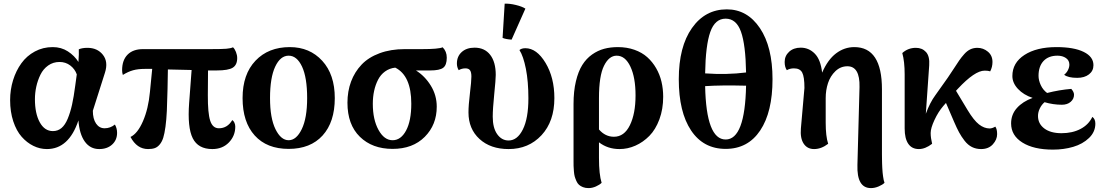

<svg xmlns="http://www.w3.org/2000/svg" viewBox="-20 -783 5904 1028"><path d="M231 15.1Q193.4 15.1 158.7 -2Q124 -19 95.9 -50.8Q67.9 -82.5 51 -133.5Q34.2 -184.6 34.2 -247.1Q34.2 -302.7 50 -353.8Q65.9 -404.8 94.5 -444.3Q123 -483.9 166.5 -507.3Q210 -530.8 262.2 -530.8Q308.1 -530.8 343.5 -507.8Q378.9 -484.9 399.9 -451.2Q403.3 -496.6 401.9 -519Q419.9 -526.9 448.2 -526.9Q501.5 -526.9 531 -489.5Q560.5 -452.1 542 -394L477.1 -189.9Q477.1 -146.5 494.4 -121.3Q511.7 -96.2 540 -96.2Q570.8 -96.2 595.2 -116.2Q606.9 -96.2 606.9 -71.8Q606.9 -33.2 580.3 -9Q553.7 15.1 511.2 15.1Q462.9 15.1 434.1 -24.9Q405.3 -64.9 399.9 -138.2Q348.6 15.1 231 15.1ZM167 -252Q167 -175.3 192.9 -128.2Q218.8 -81.1 263.2 -81.1Q289.6 -81.1 309.1 -97.4Q328.6 -113.8 342.5 -147.2Q356.4 -180.7 365.7 -222.4Q375 -264.2 382.8 -324.2L391.1 -384.8Q380.9 -413.6 356.2 -432.4Q331.5 -451.2 298.8 -451.2Q264.6 -451.2 238 -432.4Q211.4 -413.6 196.5 -383.1Q181.6 -352.5 174.3 -319.1Q167 -285.6 167 -252Z M1116.7 15.1Q1041 15.1 1012 -42.7Q982.9 -100.6 992.7 -231.9L1005.9 -408.2L878.9 -411.1L877 -306.2Q875.5 -236.3 873.3 -189.5Q871.1 -142.6 866 -104.7Q860.8 -66.9 854 -45.4Q847.2 -23.9 835.2 -9.5Q823.2 4.9 808.8 10Q794.4 15.1 772.9 15.1Q712.9 15.1 678.7 -49.8Q716.8 -67.9 745.6 -134.3Q774.4 -200.7 782.7 -290L794.9 -414.1H754.9Q718.8 -414.1 692.4 -406.7Q666 -399.4 637.7 -381.8Q633.8 -393.6 633.8 -407.2Q633.8 -460.9 663.1 -490.5Q692.4 -520 745.6 -520H1107.9Q1168 -520 1191.7 -522Q1215.3 -523.9 1227.5 -529.8Q1236.8 -521.5 1243.4 -504.6Q1250 -487.8 1250 -472.2Q1250 -435.5 1226.3 -420.7Q1202.6 -405.8 1140.6 -405.8H1093.8L1092.8 -273.9Q1092.3 -176.8 1105.5 -136.5Q1118.7 -96.2 1151.9 -96.2Q1197.8 -96.2 1223.6 -140.1Q1230.5 -136.2 1235.1 -126.2Q1239.7 -116.2 1239.7 -105Q1239.7 -55.7 1205.6 -20.3Q1171.4 15.1 1116.7 15.1Z M1278.8 -257.8Q1278.8 -385.3 1347.9 -458Q1417 -530.8 1531.7 -530.8Q1638.2 -530.8 1705.3 -457.5Q1772.5 -384.3 1772.5 -257.8Q1772.5 -129.4 1707.3 -57.6Q1642.1 14.2 1525.4 14.2Q1408.7 14.2 1343.8 -57.6Q1278.8 -129.4 1278.8 -257.8ZM1425.8 -257.8Q1425.8 -150.9 1454.8 -91.6Q1483.9 -32.2 1525.4 -32.2Q1566.9 -32.2 1595.7 -91.6Q1624.5 -150.9 1624.5 -257.8Q1624.5 -367.7 1597.2 -426.3Q1569.8 -484.9 1525.4 -484.9Q1481 -484.9 1453.4 -426Q1425.8 -367.2 1425.8 -257.8Z M2082 14.2Q1973.1 14.2 1906.7 -50.8Q1840.3 -115.7 1840.3 -232.9Q1840.3 -294.4 1859.6 -346.2Q1878.9 -397.9 1916 -437Q1953.1 -476.1 2012.5 -498Q2071.8 -520 2147 -520H2240.2Q2328.6 -520 2350.1 -529.8Q2372.1 -507.8 2372.1 -474.1Q2372.1 -434.6 2353 -420.2Q2334 -405.8 2283.2 -405.8H2207Q2254.9 -376 2286.6 -324.5Q2318.4 -272.9 2318.4 -211.9Q2318.4 -114.7 2254.2 -50.3Q2189.9 14.2 2082 14.2ZM1976.1 -227.1Q1976.1 -142.6 2006.6 -87.4Q2037.1 -32.2 2082 -32.2Q2126.5 -32.2 2154.3 -84.2Q2182.1 -136.2 2182.1 -228Q2182.1 -377.9 2096.2 -420.9Q2065.4 -417.5 2041.7 -400.4Q2018.1 -383.3 2004.2 -356.2Q1990.2 -329.1 1983.2 -296.6Q1976.1 -264.2 1976.1 -227.1Z M2703.1 15.1Q2606.4 15.1 2547.4 -38.8Q2488.3 -92.8 2488.3 -181.2Q2488.3 -219.2 2496.1 -283.7Q2503.9 -348.1 2503.9 -373Q2503.9 -396.5 2496.6 -406.7Q2489.3 -417 2472.2 -417Q2452.1 -417 2436 -407.2Q2426.3 -423.3 2426.3 -442.9Q2426.3 -481 2452.1 -504.4Q2478 -527.8 2521 -527.8Q2574.7 -527.8 2604.5 -489.5Q2634.3 -451.2 2634.3 -381.8Q2634.3 -357.9 2626.2 -278.6Q2618.2 -199.2 2618.2 -158.2Q2618.2 -98.1 2642.1 -64.5Q2666 -30.8 2703.1 -30.8Q2750 -30.8 2779.5 -90.1Q2809.1 -149.4 2809.1 -256.8Q2809.1 -346.7 2795.7 -414.6Q2782.2 -482.4 2761.2 -515.1Q2772.5 -524.9 2793 -524.9Q2853.5 -524.9 2900.9 -446.3Q2948.2 -367.7 2948.2 -257.8Q2948.2 -133.3 2879.4 -59.1Q2810.5 15.1 2703.1 15.1ZM2670.9 -580.1 2682.1 -763.2Q2708.5 -764.6 2742.2 -756.3Q2775.9 -748 2793 -736.8L2719.2 -570.8Q2688 -572.8 2670.9 -580.1Z M3130.9 224.1Q3114.3 224.1 3101.3 219Q3088.4 213.9 3080.1 206.5Q3071.8 199.2 3065.9 185.8Q3060.1 172.4 3057.1 161.9Q3054.2 151.4 3052.7 133.1Q3051.3 114.7 3051 104.7Q3050.8 94.7 3050.8 76.2V-226.1Q3050.8 -294.4 3063.5 -347.7Q3076.2 -400.9 3097.7 -435.1Q3119.1 -469.2 3149.9 -491Q3180.7 -512.7 3214.4 -521.7Q3248 -530.8 3288.1 -530.8Q3336.4 -530.8 3377 -516.4Q3417.5 -502 3445.6 -476.8Q3473.6 -451.7 3493.2 -417.7Q3512.7 -383.8 3521.7 -345.5Q3530.8 -307.1 3530.8 -265.1Q3530.8 -198.7 3510.5 -144Q3490.2 -89.4 3456.8 -55.4Q3423.3 -21.5 3382.1 -3.2Q3340.8 15.1 3296.9 15.1Q3233.9 15.1 3187 -21V63Q3187 150.9 3201.2 195.8Q3190.4 206.5 3170.7 215.3Q3150.9 224.1 3130.9 224.1ZM3187 -89.8Q3220.7 -50.8 3267.1 -50.8Q3322.3 -50.8 3352.5 -112.5Q3382.8 -174.3 3382.8 -272Q3382.8 -368.2 3355.2 -426.5Q3327.6 -484.9 3281.7 -484.9Q3240.7 -484.9 3213.9 -430.7Q3187 -376.5 3187 -257.8Z M3871.6 -732.9Q3981 -732.9 4048.6 -632.6Q4116.2 -532.2 4116.2 -358.9Q4116.2 -183.1 4050.3 -84.5Q3984.4 14.2 3865.2 14.2Q3746.1 14.2 3680.2 -84.5Q3614.3 -183.1 3614.3 -358.9Q3614.3 -532.7 3684.8 -632.8Q3755.4 -732.9 3871.6 -732.9ZM3755.4 -321.8Q3761.2 -36.1 3865.2 -36.1Q3968.8 -36.1 3974.6 -324.2Q3841.8 -327.6 3755.4 -321.8ZM3755.4 -390.1Q3871.1 -381.8 3974.6 -395Q3972.2 -543.5 3947.3 -613.3Q3922.4 -683.1 3865.2 -683.1Q3808.1 -683.1 3783 -611.8Q3757.8 -540.5 3755.4 -390.1Z M4643.1 224.1Q4566.9 224.1 4570.8 100.1L4582 -316.9Q4584.5 -428.2 4517.1 -428.2Q4480.5 -428.2 4453.1 -402.1Q4425.8 -376 4413.3 -338.1Q4400.9 -300.3 4400.9 -257.8V-126Q4400.9 -53.2 4414.1 -13.2Q4377.4 15.1 4338.9 15.1Q4302.2 15.1 4283 -13.9Q4263.7 -43 4268.1 -95.2L4287.1 -312Q4287.1 -372.1 4275.1 -394.5Q4263.2 -417 4231 -417Q4209 -417 4192.9 -407.2Q4181.2 -423.8 4181.2 -451.2Q4181.2 -483.9 4205.1 -505.9Q4229 -527.8 4267.1 -527.8Q4311 -527.8 4342.5 -495.8Q4374 -463.9 4381.8 -394Q4412.1 -463.9 4456.5 -497.3Q4501 -530.8 4554.2 -530.8Q4702.1 -530.8 4702.1 -305.2V-2.9Q4702.1 -0.5 4702.1 18.8Q4702.1 38.1 4702.1 43.5Q4702.1 48.8 4702.4 67.1Q4702.6 85.4 4702.9 93Q4703.1 100.6 4703.9 116.2Q4704.6 131.8 4705.6 140.4Q4706.5 148.9 4708 160.6Q4709.5 172.4 4711.4 180.7Q4713.4 189 4715.8 195.8Q4705.6 206.1 4684.6 215.1Q4663.6 224.1 4643.1 224.1Z M4899.9 15.1Q4862.3 15.1 4843 -13.2Q4823.7 -41.5 4823.7 -95.2V-384.8Q4823.7 -453.6 4811 -499Q4841.8 -526.9 4883.8 -526.9Q4917.5 -526.9 4938 -504.4Q4958.5 -481.9 4955.1 -433.1L4937 -173.8Q4959 -233.9 4987.8 -272.9L5054.7 -367.2Q5067.4 -385.3 5085.9 -414.1Q5104.5 -442.9 5115.7 -459.2Q5127 -475.6 5142.6 -493.2Q5158.2 -510.7 5175.3 -518.8Q5192.4 -526.9 5212.9 -526.9Q5244.6 -526.9 5269.3 -506.3Q5293.9 -485.8 5293.9 -451.2Q5293.9 -424.3 5281.7 -400.9Q5272 -404.8 5252 -404.8Q5199.2 -404.8 5108.9 -308.1L5098.6 -296.9L5160.6 -193.8Q5193.8 -138.7 5221.7 -116.9Q5249.5 -95.2 5278.8 -95.2Q5292 -95.2 5309.1 -105Q5318.8 -91.8 5318.8 -64.9Q5318.8 -35.6 5295.9 -10.3Q5272.9 15.1 5232.9 15.1Q5206.1 15.1 5184.1 4.2Q5162.1 -6.8 5144.5 -29.5Q5127 -52.2 5115 -74.5Q5103 -96.7 5087.9 -131.8L5044.9 -231.9L5030.8 -215.8Q5003.4 -184.1 4983.2 -140.4Q4962.9 -96.7 4962.9 -70.8Q4962.9 -45.4 4970.7 -13.2Q4934.1 15.1 4899.9 15.1Z M5617.7 18.1Q5514.6 18.1 5454.1 -19.8Q5393.6 -57.6 5393.6 -122.1Q5393.6 -169.9 5424.6 -204.6Q5455.6 -239.3 5508.8 -258.8Q5460.4 -274.9 5430.4 -306.9Q5400.4 -338.9 5400.4 -376Q5400.4 -446.8 5465.1 -488.8Q5529.8 -530.8 5636.7 -530.8Q5730 -530.8 5782.2 -505.1Q5834.5 -479.5 5834.5 -434.1Q5834.5 -403.3 5810.5 -384.8Q5786.6 -366.2 5747.6 -366.2Q5698.2 -366.2 5677.7 -382.8Q5690.9 -393.1 5698.2 -408Q5705.6 -422.9 5705.6 -437Q5705.6 -459.5 5687.3 -472.2Q5668.9 -484.9 5641.6 -484.9Q5593.8 -484.9 5567.1 -456.3Q5540.5 -427.7 5540.5 -377Q5540.5 -353 5552.5 -327.1Q5564.5 -301.3 5586.4 -285.2Q5651.9 -301.8 5715.8 -307.1Q5730.5 -290.5 5730.5 -275.9Q5730.5 -253.4 5712.6 -237.8Q5694.8 -222.2 5665.5 -222.2Q5619.1 -222.2 5572.8 -235.8Q5557.1 -222.7 5547.4 -202.6Q5537.6 -182.6 5537.6 -162.1Q5537.6 -120.6 5571.3 -95.2Q5605 -69.8 5663.6 -69.8Q5721.7 -69.8 5765.1 -92.5Q5808.6 -115.2 5828.6 -157.2Q5844.7 -146 5844.7 -121.1Q5844.7 -76.7 5810.8 -44.2Q5776.9 -11.7 5726.3 3.2Q5675.8 18.1 5617.7 18.1Z"/></svg>

Font: Arima
Style: Bold
Weight: 700
Designer: Joana Correia and Natanael Gama
Foundry: NDISCOVER
Version: Version 1.100;Glyphs 3.1.2 (3151)